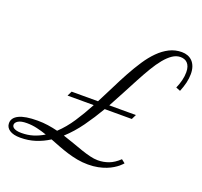

<svg xmlns="http://www.w3.org/2000/svg" viewBox="-174 -847 1060 1009"><g transform="rotate(20 356.0 -343.0)"><path d="M398.9 -284.7Q365.2 -227.1 327.4 -174.3Q289.6 -121.6 244.6 -80.6Q275.9 -70.8 305.2 -60.1Q334.5 -49.3 361.1 -40.3Q387.7 -31.2 411.6 -25.4Q435.5 -19.5 456.1 -19.5Q487.3 -19.5 516.4 -30.3Q545.4 -41 574.2 -68.4L594.2 -52.7Q593.8 -52.2 588.9 -46.6Q584 -41 574.2 -33Q564.5 -24.9 549.8 -15.9Q535.2 -6.8 515.4 1Q495.6 8.8 470.5 13.9Q445.3 19 414.6 19Q383.8 19 355 13.7Q326.2 8.3 298.3 -0.2Q270.5 -8.8 243.9 -19Q217.3 -29.3 190.9 -39.6Q155.8 -17.1 116.5 -4.4Q77.1 8.3 32.7 8.3Q-6.8 8.3 -27.8 -5.9Q-48.8 -20 -48.8 -43.5Q-48.8 -74.2 -14.6 -90.8Q19.5 -107.4 88.9 -107.4Q118.7 -107.4 147 -103.3Q175.3 -99.1 202.6 -92.3Q242.2 -129.4 274.9 -179Q307.6 -228.5 337.4 -284.7H190.9L204.1 -311.5H351.6Q376 -357.9 399.2 -405.3Q422.4 -452.6 446.3 -496.3Q470.2 -540 495.4 -578.1Q520.5 -616.2 548.8 -644.5Q577.1 -672.9 609.1 -689Q641.1 -705.1 678.2 -705.1Q695.8 -705.1 710.9 -699.5Q726.1 -693.8 737.3 -682.4Q748.5 -670.9 754.9 -653.3Q761.2 -635.7 761.2 -612.3Q761.2 -588.4 755.1 -562.7Q749 -537.1 737.8 -510.3L713.4 -520Q724.1 -544.4 729.7 -567.6Q735.4 -590.8 735.4 -612.8Q735.4 -630.9 731 -643.3Q726.6 -655.8 719 -663.6Q711.4 -671.4 701.4 -674.8Q691.4 -678.2 680.2 -678.2Q657.2 -678.2 635.5 -663.6Q613.8 -648.9 592.5 -623Q571.3 -597.2 550.3 -562Q529.3 -526.9 507.6 -486.1Q485.8 -445.3 462.6 -400.9Q439.5 -356.4 414.6 -311.5H563.5L550.3 -284.7ZM29.8 -17.1Q64.9 -17.1 95.2 -26.6Q125.5 -36.1 153.3 -53.2Q125 -63 97.2 -69.3Q69.3 -75.7 40.5 -75.7Q7.3 -75.7 -8.1 -65.9Q-23.4 -56.2 -23.4 -43.5Q-23.4 -39.6 -21.2 -34.9Q-19 -30.3 -13.2 -26.4Q-7.3 -22.5 2.9 -19.8Q13.2 -17.1 29.8 -17.1Z"/></g></svg>

Font: Parisienne
Style: Regular
Weight: 400
Designer: Astigmatic (AOETI)
Foundry: Astigmatic (AOETI)
Version: Version 1.000